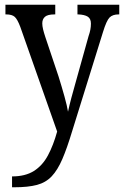

<svg xmlns="http://www.w3.org/2000/svg" viewBox="-20 -556 525 813"><path d="M31 191Q87 191 123.5 168Q160 145 183 102Q206 59 222 1L66 -442Q54 -474 42.5 -484.5Q31 -495 6 -495H3V-536H214V-495H211Q182 -495 170.5 -485Q159 -475 159 -457Q159 -446 162.5 -431.5Q166 -417 172 -399L228 -232Q242 -187 253 -147.5Q264 -108 268 -83Q274 -111 282 -141Q290 -171 300 -206L355 -403Q360 -417 362.5 -430Q365 -443 365 -456Q365 -477 351.5 -485.5Q338 -494 311 -495H308V-536H485V-495H482Q457 -495 444 -482Q431 -469 416 -420L286 -2Q264 71 244 117.5Q224 164 199 190.5Q174 217 136.5 227Q99 237 40 237H31Z"/></svg>

Font: Noto Serif Hebrew Condensed
Style: Regular
Weight: 400
Width: 3
Designer: Monotype Design Team
Foundry: Monotype Imaging Inc.
Version: Version 2.004; ttfautohint (v1.8.4.7-5d5b)